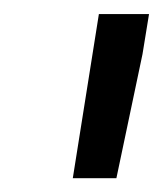

<svg xmlns="http://www.w3.org/2000/svg" viewBox="-20 -770 232 273"><path d="M191.9 -750 182.6 -692.9 145.5 -516.6H83.5L120.6 -750Z"/></svg>

Font: Mardoto
Style: Italic
Weight: 400
Italic angle: -12°
Designer: Christian Robertson, Vahan Hovhannisyan
Foundry: Google
Version: Version 1.000